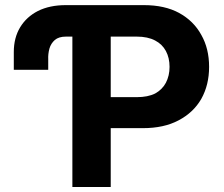

<svg xmlns="http://www.w3.org/2000/svg" viewBox="-20 -748 894 768"><path d="M172.9 -468.8Q138.7 -468.8 35.2 -468.8Q35.2 -486.3 35.2 -540Q35.2 -596.7 60.5 -638.7Q85.9 -680.7 131.8 -704.1Q178.7 -727.5 243.2 -727.5Q347.7 -727.5 555.7 -727.5Q638.7 -727.5 696.3 -696.3Q754.9 -664.1 785.2 -608.4Q816.4 -553.7 816.4 -480.5Q816.4 -408.2 785.2 -352.5Q753.9 -297.9 694.3 -266.6Q635.7 -235.4 551.8 -235.4Q508.8 -235.4 422.9 -235.4Q422.9 -176.8 422.9 0Q383.8 0 269.5 0Q269.5 -150.4 269.5 -601.6Q262.7 -601.6 244.1 -601.6Q214.8 -601.6 199.2 -587.9Q183.6 -574.2 177.7 -553.7Q171.9 -532.2 172.9 -510.7Q172.9 -496.1 172.9 -468.8ZM422.9 -359.4Q448.2 -359.4 527.3 -359.4Q571.3 -359.4 600.6 -374Q628.9 -389.6 643.6 -417Q658.2 -445.3 658.2 -480.5Q658.2 -516.6 643.6 -543.9Q628.9 -571.3 600.6 -585.9Q571.3 -601.6 526.4 -601.6Q492.2 -601.6 422.9 -601.6Q422.9 -541 422.9 -359.4Z"/></svg>

Font: DeepSea
Style: Bold
Weight: 700
Designer: Stem
Version: Version 3.019;git-0a5106e0b